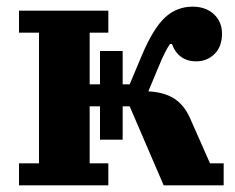

<svg xmlns="http://www.w3.org/2000/svg" viewBox="-20 -556 705 576"><path d="M37 -66H97V-458H37V-524H305V-458H249V-303H280V-403H348V-303H369L406 -391Q440 -471 475 -503.5Q510 -536 558 -536Q597 -536 621.5 -513.5Q646 -491 646 -455Q646 -416 623.5 -394Q601 -372 569 -372Q541 -372 522.5 -386Q504 -400 496 -424H490Q484 -416 475 -398.5Q466 -381 453 -349L425 -282Q476 -279 506 -258Q536 -237 553 -195L610 -66H651V0H471L369 -237H348V-137H280V-237H249V-66H305V0H37Z"/></svg>

Font: IBM Plex Serif
Style: Bold
Weight: 700
Designer: Mike Abbink, Paul van der Laan, Pieter van Rosmalen
Foundry: Bold Monday
Version: Version 2.008